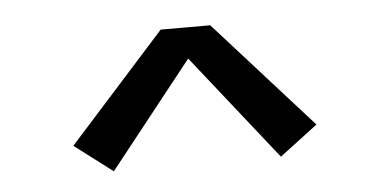

<svg xmlns="http://www.w3.org/2000/svg" viewBox="-31 -744 662 332"><g transform="rotate(-5 300.0 -578.5)"><path d="M155 -460 89 -510 257 -697H343L511 -510L445 -460L300 -643Z"/></g></svg>

Font: Iosevka Meiseki Sans
Style: Regular
Weight: 400
Monospace: yes
Designer: Belleve Invis
Foundry: Belleve Invis
Version: Version 11.2.6; ttfautohint (v1.8.4)